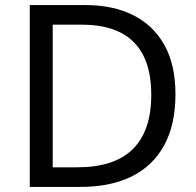

<svg xmlns="http://www.w3.org/2000/svg" viewBox="-20 -734 770 754"><path d="M669 -364Q669 -244 624.5 -163Q580 -82 497 -41Q414 0 296 0H97V-714H317Q425 -714 504 -674Q583 -634 626 -556.5Q669 -479 669 -364ZM574 -361Q574 -456 542.5 -517Q511 -578 450.5 -607.5Q390 -637 304 -637H187V-77H284Q429 -77 501.5 -148.5Q574 -220 574 -361Z"/></svg>

Font: Noto Sans Myanmar
Style: Regular
Weight: 400
Designer: Monotype Design Team
Foundry: Monotype Imaging Inc.
Version: Version 2.107